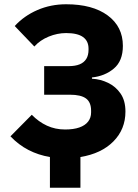

<svg xmlns="http://www.w3.org/2000/svg" viewBox="-20 -730 648 900"><path d="M214 150V6Q160 -3 113.5 -27Q67 -51 29 -91L129 -192Q161 -159 200 -141Q239 -123 285 -123Q325 -123 352 -132.5Q379 -142 393 -160Q407 -178 407 -203V-211Q407 -251 383 -268.5Q359 -286 308 -286H187V-420H302Q333 -420 353.5 -428.5Q374 -437 384.5 -454Q395 -471 395 -497V-502Q395 -538 369 -556.5Q343 -575 290 -575Q249 -575 208.5 -558.5Q168 -542 141 -512L49 -608Q93 -656 155.5 -683Q218 -710 290 -710Q414 -710 485 -657.5Q556 -605 556 -515Q556 -444 513.5 -408.5Q471 -373 411 -367V-361Q451 -359 487 -341.5Q523 -324 545.5 -291Q568 -258 568 -207Q568 -124 511.5 -67Q455 -10 357 6V150Z"/></svg>

Font: IBM Plex Sans
Style: Regular
Weight: 400
Designer: Mike Abbink, Paul van der Laan, Pieter van Rosmalen
Foundry: Bold Monday
Version: Version 3.201